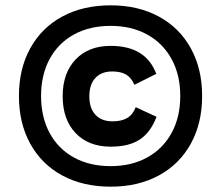

<svg xmlns="http://www.w3.org/2000/svg" viewBox="-20 -690 830 720"><path d="M738 -330Q738 -228 695.5 -151Q653 -74 575.5 -32Q498 10 395 10Q291 10 213.5 -32Q136 -74 93.5 -151Q51 -228 51 -330Q51 -432 93.5 -509Q136 -586 213.5 -628Q291 -670 395 -670Q498 -670 575.5 -628Q653 -586 695.5 -509Q738 -432 738 -330ZM134 -330Q134 -251 166 -191.5Q198 -132 257 -99.5Q316 -67 395 -67Q473 -67 532 -99.5Q591 -132 623.5 -191.5Q656 -251 656 -330Q656 -409 623.5 -468.5Q591 -528 532 -560.5Q473 -593 395 -593Q316 -593 257 -560.5Q198 -528 166 -468.5Q134 -409 134 -330ZM566 -413 484 -372Q473 -398 453.5 -410Q434 -422 401 -422Q360 -422 337.5 -397.5Q315 -373 315 -329Q315 -284 338 -259.5Q361 -235 402 -235Q436 -235 457 -247.5Q478 -260 489 -288L567 -252Q545 -194 504.5 -167Q464 -140 395 -140Q312 -140 263.5 -191Q215 -242 215 -329Q215 -416 263.5 -467Q312 -518 395 -518Q527 -518 566 -413Z"/></svg>

Font: Work Sans SemiBold
Style: Regular
Weight: 600
Designer: Wei Huang
Foundry: Wei Huang
Version: Version 1.500